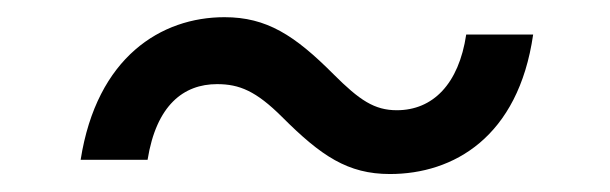

<svg xmlns="http://www.w3.org/2000/svg" viewBox="-20 -399 699 220"><path d="M72.4 -215.9H149.1C159.1 -278.4 190.3 -302.6 228.7 -302.6C254.3 -302.6 273.4 -294.7 303.3 -264.9C348 -220.2 378.6 -199.6 426.8 -199.6C499.3 -199.6 573.9 -241.5 590.9 -359.4H514.2C505.7 -302.6 475.9 -272.7 434.7 -272.7C409.1 -272.7 392 -284.1 362.2 -313.9C317.5 -358.7 285.5 -379.3 237.2 -379.3C164.8 -379.3 90.9 -333.8 72.4 -215.9Z"/></svg>

Font: Margiela Sans
Style: Italic
Weight: 400
Italic angle: -9.39999°
Designer: Stefan Endress, Andreas Faust
Version: Version 1.100;FEAKit 1.0